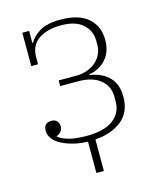

<svg xmlns="http://www.w3.org/2000/svg" viewBox="-103 -594 673 817"><g transform="rotate(-15 233.5 -185.0)"><path d="M220 12Q184 11 154 3Q124 -5 102.5 -17Q81 -29 69.5 -45Q58 -61 58 -79Q58 -114 92 -114Q108 -114 116.5 -104.5Q125 -95 125 -81Q125 -56 97 -45V-43Q115 -29 145 -21Q175 -13 220 -13Q300 -13 339 -43Q378 -73 378 -122V-143Q378 -191 343 -219Q308 -247 246 -247H167V-272H244Q271 -272 293 -280Q315 -288 331 -302Q347 -316 356 -335Q365 -354 365 -375V-395Q365 -437 333 -466.5Q301 -496 236 -496Q175 -496 137.5 -470Q100 -444 100 -393V-361H70V-508H100V-455H103Q117 -481 149 -500.5Q181 -520 241 -520Q320 -520 361.5 -484.5Q403 -449 403 -387Q403 -337 375.5 -304.5Q348 -272 300 -263V-260Q353 -252 384 -221Q415 -190 415 -134Q415 -66 370 -30Q325 6 253 11V150H220Z"/></g></svg>

Font: IBM Plex Serif ExtraLight
Style: Regular
Weight: 200
Designer: Mike Abbink, Paul van der Laan, Pieter van Rosmalen
Foundry: Bold Monday
Version: Version 2.5